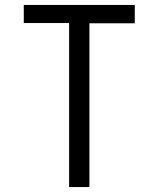

<svg xmlns="http://www.w3.org/2000/svg" viewBox="-20 -755 640 775"><path d="M259 0V-662H76V-735H524V-661H341V0Z"/></svg>

Font: Iosevka Curly Extended
Style: Regular
Weight: 400
Width: 7
Monospace: yes
Designer: Belleve Invis
Foundry: Belleve Invis
Version: Version 11.1.0; ttfautohint (v1.8.3)